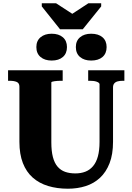

<svg xmlns="http://www.w3.org/2000/svg" viewBox="-20 -1137 805 1167"><path d="M345 -959H483L595 -1098V-1117H517L375 -1024H464L321 -1117H234V-1098ZM292 -272Q292 -219 301.5 -182.5Q311 -146 330 -124Q349 -102 376 -92.5Q403 -83 438 -83Q472 -83 499 -93.5Q526 -104 545.5 -127Q565 -150 575 -186.5Q585 -223 585 -275V-625Q585 -630 580 -634Q575 -638 566 -641Q557 -644 546 -645Q535 -646 525 -646H516V-710H736V-646H726Q709 -646 695.5 -642.5Q682 -639 674.5 -630Q667 -621 667 -606V-275Q667 -199 646 -145Q625 -91 588 -56.5Q551 -22 501 -6Q451 10 393 10Q327 10 272.5 -6.5Q218 -23 179 -57.5Q140 -92 119 -146Q98 -200 98 -275V-610Q98 -632 81.5 -639Q65 -646 39 -646H29V-710H361V-646H352Q342 -646 331.5 -645.5Q321 -645 312 -643.5Q303 -642 297.5 -640.5Q292 -639 292 -636ZM387 -851Q387 -812 362 -790.5Q337 -769 294 -769Q252 -769 226.5 -790.5Q201 -812 201 -851Q201 -889 226.5 -910.5Q252 -932 294 -932Q337 -932 362 -910.5Q387 -889 387 -851ZM628 -851Q628 -812 603 -790.5Q578 -769 534 -769Q492 -769 466.5 -790.5Q441 -812 441 -851Q441 -889 466.5 -910.5Q492 -932 534 -932Q578 -932 603 -910.5Q628 -889 628 -851Z"/></svg>

Font: Roboto Serif 36pt
Style: Bold
Weight: 700
Version: Version 1.008